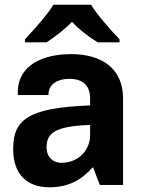

<svg xmlns="http://www.w3.org/2000/svg" viewBox="-20 -786 613 816"><path d="M86 -606H178C223 -636 259 -665 286 -693C313 -664 349 -635 395 -606H488V-619C439 -670 386 -733 367 -766H207C186 -731 145 -682 86 -619ZM190 10C270 10 325 -20 373 -74H376L404 0H503V-368C503 -492 416 -556 282 -556C167 -556 49 -512 56 -382H186C185 -432 230 -451 274 -451C333 -451 363 -422 363 -367V-338C96 -328 36 -276 36 -152C36 -42 98 10 190 10ZM241 -94C207 -94 178 -116 178 -160C178 -220 213 -250 363 -255V-209C363 -156 320 -94 241 -94Z"/></svg>

Font: Kathrein 75 Bold
Style: Regular
Weight: 700
Designer: Lazydogs Typefoundry, based on Open Sans by Ascender Corporation
Foundry: Lazydogs Typefoundry
Version: Version 1.003;PS 001.003;hotconv 1.0.88;makeotf.lib2.5.64775